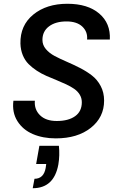

<svg xmlns="http://www.w3.org/2000/svg" viewBox="-20 -724 644 1014"><path d="M188 45.9H291Q296.4 96.2 288.1 145Q265.1 270 152.8 270L162.1 220.2Q210.9 220.2 221.2 163.1L224.1 142.1H170.9ZM529.8 -192.9Q529.8 -104.5 459.5 -48.8Q389.2 6.8 274.9 6.8Q206.5 6.8 153.6 -15.9Q100.6 -38.6 71.8 -84.5Q43 -130.4 50.8 -191.9H164.1Q160.2 -146 191.2 -115.5Q222.2 -85 279.8 -85Q341.3 -85 376.7 -110.4Q412.1 -135.7 412.1 -184.1Q412.1 -206.1 401.1 -224.1Q390.1 -242.2 371.6 -254.9Q353 -267.6 329.1 -278.8Q305.2 -290 278.6 -300.8Q252 -311.5 225.1 -323.2Q198.2 -335 174.1 -350.8Q149.9 -366.7 130.9 -385.7Q111.8 -404.8 100.3 -432.6Q88.9 -460.4 87.9 -494.1Q85.9 -589.8 155.8 -647Q225.6 -704.1 335.9 -704.1Q443.4 -704.1 503.9 -652.6Q564.5 -601.1 560.1 -515.1H439.9Q443.8 -555.7 415 -583.3Q386.2 -610.8 331.1 -610.8Q273.4 -610.8 238.8 -584.7Q204.1 -558.6 204.1 -513.2Q204.1 -486.3 222.2 -464.8Q240.2 -443.4 268.8 -428.2Q297.4 -413.1 332 -398.2Q366.7 -383.3 401.6 -365.5Q436.5 -347.7 465.1 -325.7Q493.7 -303.7 511.7 -269.8Q529.8 -235.8 529.8 -192.9Z"/></svg>

Font: SVN-Poppins Medium
Style: Italic
Weight: 500
Italic angle: -10°
Designer: Ninad Kale (Devanagari), Jonny Pinhorn (Latin)
Foundry: Indian Type Foundry
Version: Version 3.002 2017